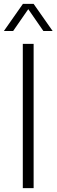

<svg xmlns="http://www.w3.org/2000/svg" viewBox="-40 -965 290 985"><path d="M77 0V-740H132.5V0ZM-20 -806 77.5 -945H132.5L230 -806H182.5L105 -918L27.5 -806Z"/></svg>

Font: Encode Sans Condensed Light
Style: Regular
Weight: 300
Width: 3
Designer: Multiple Designers
Foundry: Impallari Type
Version: Version 3.000; ttfautohint (v1.8.3) -l 8 -r 50 -G 200 -x 14 